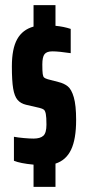

<svg xmlns="http://www.w3.org/2000/svg" viewBox="-20 -716 340 744"><path d="M34 -93V-186Q50 -183 72.5 -181Q95 -179 110 -179Q136 -179 148 -190Q160 -201 160 -233Q160 -262 157.5 -274.5Q155 -287 150 -291Q145 -295 133 -298L81 -310Q60 -315 48 -329Q36 -343 31 -373Q26 -403 26 -459Q26 -527 46.5 -564Q67 -601 110 -613V-696H195V-616Q227 -613 254 -604V-510Q207 -517 183 -517Q161 -517 152.5 -506Q144 -495 144 -466Q144 -440 145.5 -429.5Q147 -419 151 -415.5Q155 -412 165 -409L207 -398Q228 -393 242.5 -381.5Q257 -370 266 -339Q275 -308 275 -251Q275 -177 255.5 -136Q236 -95 195 -82V8H110V-78Q58 -83 34 -93Z"/></svg>

Font: Saira Ultra Condensed ExtraBold
Style: Regular
Weight: 800
Width: 1
Designer: Hector Gatti with collaboration of the Omnibus-Type team
Foundry: Omnibus-Type
Version: Version 1.001; ttfautohint (v1.8)